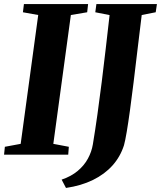

<svg xmlns="http://www.w3.org/2000/svg" viewBox="-32 -763 794 947"><path d="M-12 0 -8 -39 70 -53.5 156.5 -689 81 -702.5 86 -743H402.5L398 -702.5L317.5 -689L231 -53.5L307.5 -39L304.5 0ZM293.5 164 272 123Q319 107 351 80.2Q383 53.5 401.5 19.5Q420 -14.5 426 -51Q437.5 -120 448.5 -198.2Q459.5 -276.5 469.8 -359.2Q480 -442 489.8 -525.5Q499.5 -609 508.5 -688.5L438 -702.5L443.5 -743H742L736 -702.5L667 -689Q656 -600.5 646 -516Q636 -431.5 626.8 -356Q617.5 -280.5 609 -218.5Q600.5 -156.5 593 -112.2Q585.5 -68 579.5 -46.5Q561.5 10 522.8 53.2Q484 96.5 426.2 124.8Q368.5 153 293.5 164Z"/></svg>

Font: Merriweather 60pt ExtraBold
Style: Italic
Weight: 800
Italic angle: -7.8°
Version: Version 2.101